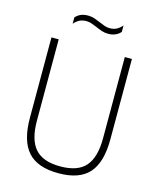

<svg xmlns="http://www.w3.org/2000/svg" viewBox="-133 -1009 914 1111"><g transform="rotate(15 323.5 -454.0)"><path d="M324 9Q198.5 9 140.5 -56Q82.5 -121 82.5 -258.5V-740H126V-252.5Q126 -139.5 172.8 -85.8Q219.5 -32 324 -32Q429 -32 475.5 -85.8Q522 -139.5 522 -252.5V-740H564.5V-258.5Q564.5 -121 507.2 -56Q450 9 324 9ZM393 -845Q372 -845 353.2 -851.5Q334.5 -858 317 -866Q301 -872.5 285.8 -878Q270.5 -883.5 254.5 -883.5Q231 -883.5 213.5 -874.8Q196 -866 180.5 -848V-886Q207.5 -917 255 -917Q276 -917 294.8 -910.5Q313.5 -904 331 -896.5Q347 -889.5 362.2 -884Q377.5 -878.5 393.5 -878.5Q417 -878.5 434.5 -887.5Q452 -896.5 467.5 -914.5V-876Q440.5 -845 393 -845Z"/></g></svg>

Font: Encode Sans Semi Condensed ExtraLight
Style: Regular
Weight: 200
Width: 4
Designer: Multiple Designers
Foundry: Impallari Type
Version: Version 3.000; ttfautohint (v1.8.3) -l 8 -r 50 -G 200 -x 14 